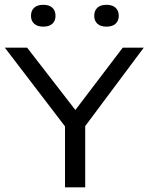

<svg xmlns="http://www.w3.org/2000/svg" viewBox="-32 -798 632 818"><path d="M245 0V-294L263 -236L-11.5 -595H83.5L304.5 -309.5H274L491 -595H580.5L312.5 -236L331 -293.5V0ZM421.5 -684.5Q396 -684.5 382.8 -697Q369.5 -709.5 369.5 -730.5Q369.5 -752.5 382.8 -765Q396 -777.5 421.5 -777.5Q447 -777.5 460.5 -765Q474 -752.5 474 -730.5Q474 -709.5 460.5 -697Q447 -684.5 421.5 -684.5ZM152.5 -684.5Q127 -684.5 113.5 -697Q100 -709.5 100 -730.5Q100 -752.5 113.5 -765Q127 -777.5 152.5 -777.5Q178 -777.5 191.2 -765Q204.5 -752.5 204.5 -730.5Q204.5 -709.5 191.2 -697Q178 -684.5 152.5 -684.5Z"/></svg>

Font: Encode Sans SC Expanded
Style: Regular
Weight: 400
Width: 7
Designer: Multiple Designers
Foundry: Impallari Type
Version: Version 3.002